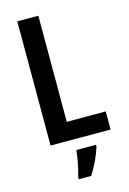

<svg xmlns="http://www.w3.org/2000/svg" viewBox="-138 -779 715 1066"><g transform="rotate(-15 219.5 -246.5)"><path d="M74 0V-714H195V-104H419V0ZM319 71Q308 107 289 147.5Q270 188 248 221H177V209Q182 191 188.5 164Q195 137 199.5 109Q204 81 206 61H319Z"/></g></svg>

Font: Noto Sans Lao Looped Condensed SemiBold
Style: Regular
Weight: 600
Width: 3
Designer: Mark Frömberg, Ben Mitchell
Foundry: The Fontpad Ltd
Version: Version 1.002; ttfautohint (v1.8.4.7-5d5b)